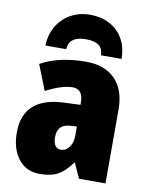

<svg xmlns="http://www.w3.org/2000/svg" viewBox="-89 -854 718 928"><g transform="rotate(10 270.5 -390.0)"><path d="M492 -363V0H362L329 -73H326Q294 -28 260 -9Q226 10 170 10Q103 10 65 -39.5Q27 -89 27 -169Q27 -342 229 -350L307 -353V-363Q307 -430 256 -430Q204 -430 125 -389L76 -513Q165 -563 299 -563Q389 -563 440.5 -511.5Q492 -460 492 -363ZM277 -245Q244 -243 228.5 -226.5Q213 -210 213 -179Q213 -123 251 -123Q275 -123 291.5 -145Q308 -167 308 -201V-247ZM464 -606H363Q361 -643 339 -656.5Q317 -670 279 -670Q196 -670 192 -606H90Q92 -660 117 -702Q142 -744 184 -767Q226 -790 278 -790Q360 -790 411.5 -741Q463 -692 464 -606Z"/></g></svg>

Font: Noto Sans Display Black Narrow
Style: Regular
Weight: 900
Width: 4
Designer: Monotype Design team
Foundry: Monotype Imaging Inc.
Version: Version 1.000